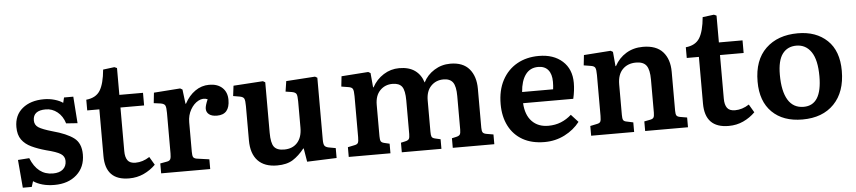

<svg xmlns="http://www.w3.org/2000/svg" viewBox="-42 -934 5334 1197"><g transform="rotate(-5 2625.0 -335.5)"><path d="M60 14 45 -161 116 -166Q159 -58 255 -58Q296 -58 318 -77Q340 -96 340 -129Q340 -158 315 -174Q290 -190 225 -206Q174 -220 135 -238.5Q96 -257 74.5 -287Q53 -317 53 -366Q53 -440 104 -482Q155 -524 239 -524Q274 -524 306 -514.5Q338 -505 357 -491L365 -524H423L435 -357L364 -362Q350 -408 317.5 -434Q285 -460 245 -460Q165 -460 165 -398Q165 -369 189 -353.5Q213 -338 276 -320Q362 -297 406.5 -264Q451 -231 451 -160Q451 -81 398 -33.5Q345 14 259 14Q217 14 183.5 4.5Q150 -5 127 -21L116 14Z M726 14Q578 14 578 -139V-431H502V-498Q563 -504 589 -546Q615 -588 623 -676L694 -685L710 -678V-510H858V-431H710V-158Q710 -120 724.5 -100Q739 -80 774 -80Q819 -80 862 -108L892 -57Q860 -25 818 -5.5Q776 14 726 14Z M927 0V-62L971 -70Q986 -73 991 -83Q996 -93 996 -119V-372Q996 -406 990.5 -418Q985 -430 963 -434L919 -440L926 -505L1091 -517L1105 -509L1116 -419H1119Q1145 -468 1185 -496Q1225 -524 1273 -524Q1325 -524 1355 -496Q1385 -468 1385 -420Q1385 -328 1306 -328Q1273 -328 1256 -341.5Q1239 -355 1239 -377Q1239 -396 1256 -435Q1228 -447 1198.5 -431.5Q1169 -416 1149 -381Q1129 -346 1129 -302V-117Q1129 -93 1134 -84Q1139 -75 1156 -72L1234 -61V0Z M1652 14Q1573 14 1531.5 -30Q1490 -74 1490 -157V-372Q1490 -406 1484.5 -418Q1479 -430 1457 -434L1416 -441L1424 -505L1609 -517L1623 -509V-193Q1623 -129 1641 -105Q1659 -81 1704 -81Q1757 -81 1787 -114.5Q1817 -148 1817 -208V-373Q1817 -408 1811 -419Q1805 -430 1783 -434L1744 -440L1754 -505L1935 -517L1949 -509V-121Q1949 -94 1955.5 -84Q1962 -74 1981 -70L2025 -62V0L1840 7L1826 -77H1823Q1789 -34 1751 -10Q1713 14 1652 14Z M2101 0V-61L2144 -70Q2160 -73 2165 -82Q2170 -91 2170 -118V-374Q2170 -408 2164 -419.5Q2158 -431 2136 -434L2093 -441L2100 -505L2268 -517L2282 -509L2290 -419H2293Q2319 -467 2364 -495.5Q2409 -524 2462 -524Q2523 -524 2560.5 -497Q2598 -470 2613 -421Q2636 -467 2681.5 -495.5Q2727 -524 2782 -524Q2861 -524 2900.5 -477.5Q2940 -431 2940 -353V-109Q2940 -88 2946 -79.5Q2952 -71 2971 -68L3012 -61V0H2752V-60L2779 -66Q2797 -70 2802.5 -78.5Q2808 -87 2808 -109V-319Q2808 -380 2790 -405Q2772 -430 2731 -430Q2684 -430 2653 -398Q2622 -366 2622 -308V-112Q2622 -90 2626 -81Q2630 -72 2646 -68L2681 -60V0H2433V-60L2460 -66Q2478 -70 2483.5 -78.5Q2489 -87 2489 -109V-319Q2489 -382 2471.5 -406Q2454 -430 2412 -430Q2365 -430 2334 -398Q2303 -366 2303 -308V-112Q2303 -90 2307.5 -81Q2312 -72 2328 -68L2362 -60V0Z M3326 14Q3246 14 3189.5 -18Q3133 -50 3103 -108.5Q3073 -167 3073 -245Q3073 -332 3106.5 -394.5Q3140 -457 3199 -490.5Q3258 -524 3336 -524Q3428 -524 3483.5 -474Q3539 -424 3539 -338Q3539 -291 3527 -239H3213Q3217 -165 3255.5 -125Q3294 -85 3358 -85Q3401 -85 3437 -99.5Q3473 -114 3503 -141L3547 -93Q3510 -45 3452 -15.5Q3394 14 3326 14ZM3213 -309H3407Q3410 -330 3410 -356Q3410 -404 3388.5 -430Q3367 -456 3326 -456Q3275 -456 3246.5 -417Q3218 -378 3213 -309Z M3618 0V-61L3661 -70Q3677 -73 3682 -82Q3687 -91 3687 -118V-374Q3687 -408 3681 -419.5Q3675 -431 3653 -434L3610 -441L3617 -505L3785 -517L3799 -509L3807 -419H3810Q3836 -468 3882 -496Q3928 -524 3987 -524Q4071 -524 4112 -478Q4153 -432 4153 -353V-109Q4153 -88 4158.5 -79.5Q4164 -71 4183 -68L4224 -61V0H3956V-60L3992 -67Q4009 -70 4014.5 -78.5Q4020 -87 4020 -109V-316Q4020 -378 4001 -404Q3982 -430 3936 -430Q3884 -430 3852 -397.5Q3820 -365 3820 -303V-112Q3820 -90 3824.5 -81Q3829 -72 3845 -69L3887 -60V0Z M4478 14Q4330 14 4330 -139V-431H4254V-498Q4315 -504 4341 -546Q4367 -588 4375 -676L4446 -685L4462 -678V-510H4610V-431H4462V-158Q4462 -120 4476.5 -100Q4491 -80 4526 -80Q4571 -80 4614 -108L4644 -57Q4612 -25 4570 -5.5Q4528 14 4478 14Z M4940 14Q4819 14 4750 -54Q4681 -122 4681 -245Q4681 -380 4756 -452Q4831 -524 4957 -524Q5071 -524 5140.5 -458Q5210 -392 5210 -267Q5210 -135 5138 -60.5Q5066 14 4940 14ZM4954 -64Q5068 -64 5068 -245Q5068 -348 5034 -398Q5000 -448 4941 -448Q4885 -448 4854 -406.5Q4823 -365 4823 -276Q4823 -173 4856 -118.5Q4889 -64 4954 -64Z"/></g></svg>

Font: Literata SemiBold
Style: Regular
Weight: 600
Designer: Latin by Veronika Burian and Jose Scaglione. Greek by Irene Vlachou. Cyrillic by Vera Evstafieva.
Foundry: TypeTogether
Version: Version 3.103; ttfautohint (v1.8.4.7-5d5b);gftools[0.9.29]